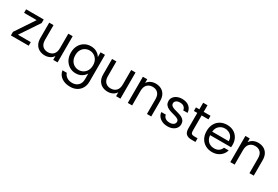

<svg xmlns="http://www.w3.org/2000/svg" viewBox="82 -1949 5033 3481"><g transform="rotate(30 2598.5 -208.0)"><path d="M412 -474 145 -75H414V0H41V-75L307 -474H43V-548H412Z M617 -239Q617 -156 659 -113.5Q701 -71 770 -71Q840 -71 883.5 -114.5Q927 -158 927 -247V-548H1018V0H927V-81Q900 -38 853.5 -15Q807 8 752 8Q689 8 638 -18Q587 -44 557 -96Q527 -148 527 -227V-548H617Z M1398 -557Q1473 -557 1525.5 -524.5Q1578 -492 1602 -448V-548H1694V12Q1694 87 1662 145.5Q1630 204 1571 237Q1512 270 1432 270Q1324 270 1252 219Q1180 168 1167 80H1257Q1272 129 1318 160Q1364 191 1432 191Q1505 191 1553.5 145.5Q1602 100 1602 12V-103Q1577 -59 1525 -25Q1473 9 1398 9Q1325 9 1266 -27Q1207 -63 1172.5 -127Q1138 -191 1138 -276Q1138 -361 1172.5 -424Q1207 -487 1266 -522Q1325 -557 1398 -557ZM1602 -275Q1602 -338 1576.5 -383.5Q1551 -429 1508.5 -453.5Q1466 -478 1416 -478Q1366 -478 1324 -454.5Q1282 -431 1256.5 -386Q1231 -341 1231 -276Q1231 -211 1256.5 -165Q1282 -119 1324 -95Q1366 -71 1416 -71Q1466 -71 1508.5 -95Q1551 -119 1576.5 -165Q1602 -211 1602 -275Z M1933 -239Q1933 -156 1975 -113.5Q2017 -71 2086 -71Q2156 -71 2199.5 -114.5Q2243 -158 2243 -247V-548H2334V0H2243V-81Q2216 -38 2169.5 -15Q2123 8 2068 8Q2005 8 1954 -18Q1903 -44 1873 -96Q1843 -148 1843 -227V-548H1933Z M2488 -548H2579V-470Q2607 -513 2653.5 -535.5Q2700 -558 2755 -558Q2818 -558 2869 -532Q2920 -506 2949.5 -453.5Q2979 -401 2979 -323V0H2889V-310Q2889 -394 2847 -436.5Q2805 -479 2736 -479Q2666 -479 2622.5 -435Q2579 -391 2579 -303V0H2488Z M3322 9Q3258 9 3209 -13Q3160 -35 3130.5 -73Q3101 -111 3098 -161H3192Q3195 -122 3229 -95Q3263 -68 3321 -68Q3375 -68 3404 -91.5Q3433 -115 3433 -149Q3433 -179 3409.5 -196Q3386 -213 3349 -224Q3312 -235 3270.5 -246Q3229 -257 3192.5 -274.5Q3156 -292 3132.5 -322.5Q3109 -353 3109 -404Q3109 -446 3134 -480.5Q3159 -515 3204 -536Q3249 -557 3310 -557Q3401 -557 3456.5 -511Q3512 -465 3517 -385H3426Q3423 -426 3392.5 -453Q3362 -480 3307 -480Q3257 -480 3228.5 -458.5Q3200 -437 3200 -404Q3200 -372 3223 -353.5Q3246 -335 3282.5 -323.5Q3319 -312 3360 -301.5Q3401 -291 3437.5 -274Q3474 -257 3497.5 -227.5Q3521 -198 3522 -149Q3522 -104 3497.5 -68.5Q3473 -33 3428 -12Q3383 9 3322 9Z M3599 -473V-548H3670V-686H3761V-548H3904V-473H3761V-150Q3761 -109 3778 -93Q3795 -77 3837 -77H3904V0H3822Q3749 0 3709.5 -34Q3670 -68 3670 -150V-473Z M4503 -169Q4489 -119 4455.5 -79Q4422 -39 4370.5 -15Q4319 9 4251 9Q4173 9 4111.5 -26Q4050 -61 4015 -124.5Q3980 -188 3980 -275Q3980 -361 4014.5 -424.5Q4049 -488 4110 -522.5Q4171 -557 4251 -557Q4330 -557 4389.5 -523Q4449 -489 4481.5 -429.5Q4514 -370 4514 -295Q4514 -280 4513.5 -267Q4513 -254 4511 -240H4073Q4077 -185 4101.5 -146.5Q4126 -108 4165 -88Q4204 -68 4251 -68Q4313 -68 4351.5 -96.5Q4390 -125 4405 -169ZM4247 -480Q4181 -480 4131 -437Q4081 -394 4074 -314H4420Q4420 -367 4396.5 -404Q4373 -441 4333.5 -460.5Q4294 -480 4247 -480Z M4634 -548H4725V-470Q4753 -513 4799.5 -535.5Q4846 -558 4901 -558Q4964 -558 5015 -532Q5066 -506 5095.5 -453.5Q5125 -401 5125 -323V0H5035V-310Q5035 -394 4993 -436.5Q4951 -479 4882 -479Q4812 -479 4768.5 -435Q4725 -391 4725 -303V0H4634Z"/></g></svg>

Font: Poppins
Style: Regular
Weight: 400
Designer: Ninad Kale (Devanagari), Jonny Pinhorn (Latin)
Version: Version 5.002